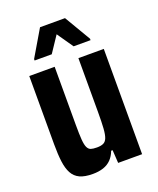

<svg xmlns="http://www.w3.org/2000/svg" viewBox="-133 -784 721 874"><g transform="rotate(-20 227.0 -347.0)"><path d="M165 8Q126 8 102.5 -3Q79 -14 66.5 -37Q54 -60 49.5 -95.5Q45 -131 45 -179V-510H168V-227Q168 -183 170 -157Q172 -131 178 -118.5Q184 -106 194.5 -102.5Q205 -99 224 -99Q243 -99 255 -104.5Q267 -110 273 -125.5Q279 -141 281 -170.5Q283 -200 283 -247V-510H406V0H290L286 -63H279Q270 -39 254.5 -23Q239 -7 216.5 0.5Q194 8 165 8ZM92 -568V-575L167 -702H288L363 -575V-568H281L227 -646L175 -568Z"/></g></svg>

Font: Saira Condensed
Style: Bold
Weight: 700
Width: 3
Designer: Hector Gatti with collaboration of the Omnibus-Type team
Foundry: Omnibus-Type
Version: Version 1.101